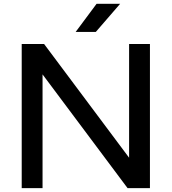

<svg xmlns="http://www.w3.org/2000/svg" viewBox="-20 -966 882 986"><path d="M643 -740H750V0H635L198.5 -584V0H91.5V-740H206.5L643 -156ZM368.5 -802 476 -946.5H597L472 -802Z"/></svg>

Font: Encode Sans Expanded Medium
Style: Regular
Weight: 500
Width: 7
Designer: Multiple Designers
Foundry: Impallari Type
Version: Version 2.000